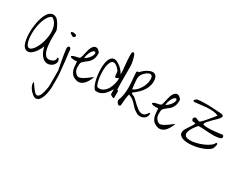

<svg xmlns="http://www.w3.org/2000/svg" viewBox="-129 -1439 3315 2644"><g transform="rotate(30 1528.5 -116.5)"><path d="M57.6 -36.1Q38.1 -55.7 26.4 -95.7Q14.6 -135.7 10.3 -186.5Q5.9 -237.3 8.8 -294.4Q11.7 -351.6 22 -405.8Q32.2 -460 49.3 -506.8Q66.4 -553.7 91.3 -584.5Q116.2 -615.2 147.9 -624.5Q179.7 -633.8 218.8 -613.3Q232.4 -605.5 247.6 -586.9Q262.7 -568.4 276.4 -545.4Q290 -522.5 300.3 -499.5Q310.5 -476.6 315.4 -460.9Q316.4 -456.1 315.9 -431.2Q315.4 -406.2 314.5 -371.1Q313.5 -335.9 314.9 -293.5Q316.4 -251 321.8 -210.4Q327.1 -169.9 338.9 -135.3Q350.6 -100.6 370.1 -80.6Q389.6 -60.5 419.4 -59.1Q449.2 -57.6 492.2 -83Q507.8 -96.7 510.7 -109.9Q513.7 -123 513.7 -132.3Q513.7 -141.6 515.6 -144.5Q517.6 -147.5 533.2 -139.6Q552.7 -114.3 546.4 -85.4Q540 -56.6 518.1 -34.7Q496.1 -12.7 462.9 -3.4Q429.7 5.9 395 -7.8Q360.4 -21.5 329.1 -63.5Q297.9 -105.5 279.3 -185.5Q273.4 -168.9 261.2 -144.5Q249 -120.1 232.4 -95.7Q215.8 -71.3 194.8 -49.8Q173.8 -28.3 151.4 -17.6Q128.9 -6.8 105 -9.3Q81.1 -11.7 57.6 -36.1ZM66.4 -97.7Q83 -62.5 105.5 -59.6Q127.9 -56.6 151.4 -77.1Q174.8 -97.7 197.8 -136.7Q220.7 -175.8 236.8 -225.1Q252.9 -274.4 261.2 -328.6Q269.5 -382.8 264.2 -432.6Q258.8 -482.4 238.3 -523.4Q217.8 -564.5 175.8 -587.9Q174.8 -588.9 172.4 -588.9Q169.9 -588.9 168 -588.9Q137.7 -575.2 115.2 -542Q92.8 -508.8 76.7 -463.9Q60.5 -418.9 51.8 -367.2Q43 -315.4 42 -265.6Q41 -215.8 46.9 -171.4Q52.7 -127 66.4 -97.7Z M488.3 476.6Q471.7 464.8 454.1 446.8Q436.5 428.7 422.4 407.2Q408.2 385.7 400.4 361.8Q392.6 337.9 396.5 315.4Q402.3 312.5 415.5 331.5Q428.7 350.6 445.8 375.5Q462.9 400.4 482.9 422.9Q502.9 445.3 522.9 448.7Q543 452.1 562 428.7Q581.1 405.3 596.7 337.9Q598.6 331.1 601.1 317.4Q603.5 303.7 606 290.5Q608.4 277.3 609.9 266.6Q611.3 255.9 611.3 253.9V6.8Q608.4 -4.9 603 -33.2Q597.7 -61.5 590.8 -97.2Q584 -132.8 577.6 -171.4Q571.3 -210 565.9 -243.7Q560.5 -277.3 558.1 -301.3Q555.7 -325.2 558.6 -331.1Q566.4 -349.6 576.7 -352.5Q586.9 -355.5 595.7 -348.1Q604.5 -340.8 609.4 -327.1Q614.3 -313.5 611.3 -299.8Q613.3 -286.1 616.7 -257.3Q620.1 -228.5 624.5 -192.4Q628.9 -156.2 632.8 -115.7Q636.7 -75.2 640.6 -39.1Q644.5 -2.9 647 26.4Q649.4 55.7 650.4 69.3Q650.4 76.2 650.9 101.1Q651.4 126 651.4 156.7Q651.4 187.5 650.9 216.8Q650.4 246.1 650.4 260.7Q649.4 278.3 646 307.1Q642.6 335.9 634.8 366.7Q627 397.5 614.3 426.8Q601.6 456.1 584 474.1Q566.4 492.2 542.5 495.1Q518.6 498 488.3 476.6ZM527.3 -507.8Q501 -523.4 500.5 -533.7Q500 -543.9 512.2 -547.9Q524.4 -551.8 543 -550.3Q561.5 -548.8 573.7 -542Q585.9 -535.2 585.4 -522.9Q585 -510.7 558.6 -493.2Q554.7 -495.1 542.5 -500.5Q530.3 -505.9 527.3 -507.8Z M873 -7.8Q835.9 -23.4 816.9 -47.9Q797.9 -72.3 789.1 -101.6Q780.3 -130.9 778.3 -164.1Q776.4 -197.3 773.4 -231.4Q751 -227.5 729.5 -228Q708 -228.5 691.9 -231.9Q675.8 -235.4 668.9 -241.7Q662.1 -248 667.5 -255.4Q672.9 -262.7 694.3 -270.5Q715.8 -278.3 757.8 -285.2Q763.7 -285.2 774.9 -291Q786.1 -296.9 788.1 -299.8Q794.9 -309.6 800.8 -333.5Q806.6 -357.4 813 -386.7Q819.3 -416 828.6 -445.8Q837.9 -475.6 852.1 -497.1Q866.2 -518.6 886.2 -527.3Q906.2 -536.1 935.5 -523.4Q938.5 -521.5 943.8 -516.1Q949.2 -510.7 955.1 -504.9Q960.9 -499 966.3 -493.7Q971.7 -488.3 973.6 -485.4Q977.5 -437.5 967.8 -404.3Q958 -371.1 941.4 -348.1Q924.8 -325.2 904.3 -309.6Q883.8 -293.9 865.2 -279.8Q846.7 -265.6 833.5 -251Q820.3 -236.3 819.3 -214.8Q817.4 -189.5 817.4 -168.5Q817.4 -147.5 822.3 -128.9Q827.1 -110.4 838.9 -93.8Q850.6 -77.1 873 -61.5Q889.6 -49.8 914.1 -55.7Q938.5 -61.5 963.9 -76.2Q989.3 -90.8 1013.7 -109.4Q1038.1 -127.9 1055.7 -141.1Q1073.2 -154.3 1081.1 -158.2Q1088.9 -162.1 1081.1 -146.5Q1067.4 -114.3 1048.8 -82Q1030.3 -49.8 1004.9 -27.3Q979.5 -4.9 946.8 2.4Q914.1 9.8 873 -7.8ZM841.8 -362.3Q840.8 -357.4 837.9 -342.8Q835 -328.1 835 -323.2Q835.9 -322.3 838.4 -322.3Q840.8 -322.3 841.8 -323.2Q844.7 -325.2 850.6 -329.6Q856.4 -334 862.3 -338.4Q868.2 -342.8 873.5 -347.2Q878.9 -351.6 880.9 -353.5Q910.2 -382.8 922.4 -407.7Q934.6 -432.6 934.6 -448.2Q934.6 -463.9 924.3 -469.2Q914.1 -474.6 899.9 -465.8Q885.7 -457 870.1 -432.1Q854.5 -407.2 841.8 -362.3Z M1173.8 -23.4Q1157.2 -43.9 1144 -80.1Q1130.9 -116.2 1122.1 -161.1Q1113.3 -206.1 1109.4 -255.4Q1105.5 -304.7 1108.4 -350.1Q1111.3 -395.5 1122.1 -433.1Q1132.8 -470.7 1152.8 -492.7Q1172.9 -514.6 1202.6 -516.6Q1232.4 -518.6 1273.4 -492.2Q1307.6 -471.7 1335.4 -441.9Q1363.3 -412.1 1381.8 -377Q1381.8 -379.9 1382.3 -387.7Q1382.8 -395.5 1382.8 -403.8Q1382.8 -412.1 1382.3 -419.9Q1381.8 -427.7 1381.8 -430.7Q1380.9 -437.5 1378.4 -464.8Q1376 -492.2 1373 -522.9Q1370.1 -553.7 1368.2 -581.1Q1366.2 -608.4 1366.2 -615.2Q1365.2 -626 1364.7 -642.6Q1364.3 -659.2 1364.3 -675.3Q1364.3 -691.4 1364.7 -703.1Q1365.2 -714.8 1366.2 -714.8L1374 -722.7Q1383.8 -733.4 1393.1 -726.6Q1402.3 -719.7 1409.7 -704.1Q1417 -688.5 1422.9 -667Q1428.7 -645.5 1433.1 -625Q1437.5 -604.5 1439.5 -588.9Q1441.4 -573.2 1442.4 -569.3Q1443.4 -561.5 1443.8 -529.3Q1444.3 -497.1 1444.3 -453.1Q1444.3 -409.2 1444.3 -359.9Q1444.3 -310.5 1444.8 -268.6Q1445.3 -226.6 1446.3 -198.2Q1447.3 -169.9 1450.2 -168.9L1466.8 -162.1V-53.7Q1466.8 -43.9 1457 -44.9Q1447.3 -45.9 1435.5 -51.3Q1423.8 -56.6 1414.1 -64.5Q1404.3 -72.3 1404.3 -77.1V-154.3Q1386.7 -123 1365.7 -94.2Q1344.7 -65.4 1319.3 -43.9Q1293.9 -22.5 1261.7 -12.2Q1229.5 -2 1189.5 -7.8Q1187.5 -9.8 1181.6 -15.6Q1175.8 -21.5 1173.8 -23.4ZM1189.5 -69.3Q1190.4 -68.4 1196.8 -64.9Q1203.1 -61.5 1205.1 -61.5Q1252.9 -55.7 1289.1 -81.1Q1325.2 -106.4 1348.1 -147.5Q1371.1 -188.5 1381.8 -236.8Q1392.6 -285.2 1389.6 -323.2Q1366.2 -305.7 1354 -302.7Q1341.8 -299.8 1336.4 -306.2Q1331.1 -312.5 1329.6 -325.2Q1328.1 -337.9 1327.1 -353Q1326.2 -368.2 1323.7 -383.3Q1321.3 -398.4 1312.5 -408.2Q1275.4 -452.1 1247.1 -464.8Q1218.8 -477.5 1199.2 -467.3Q1179.7 -457 1167.5 -428.7Q1155.3 -400.4 1149.9 -362.3Q1144.5 -324.2 1145.5 -280.3Q1146.5 -236.3 1151.9 -195.3Q1157.2 -154.3 1167 -120.6Q1176.8 -86.9 1189.5 -69.3Z M1839.8 -26.4Q1800.8 -48.8 1778.8 -71.8Q1756.8 -94.7 1737.3 -116.7Q1717.8 -138.7 1692.4 -158.7Q1667 -178.7 1622.1 -194.3Q1615.2 -174.8 1611.3 -148.4Q1607.4 -122.1 1605 -95.2Q1602.5 -68.4 1601.1 -44.4Q1599.6 -20.5 1597.7 -7.8Q1585 7.8 1573.2 5.9Q1561.5 3.9 1552.2 -6.3Q1543 -16.6 1536.6 -30.8Q1530.3 -44.9 1529.3 -52.7Q1551.8 -105.5 1560.1 -159.2Q1568.4 -212.9 1567.9 -269.5Q1567.4 -326.2 1561.5 -386.7Q1555.7 -447.3 1551.8 -513.7Q1556.6 -521.5 1564.9 -526.4Q1573.2 -531.2 1583 -527.3Q1595.7 -542 1616.2 -560.1Q1636.7 -578.1 1660.6 -593.3Q1684.6 -608.4 1710.4 -618.2Q1736.3 -627.9 1758.8 -626.5Q1781.2 -625 1798.3 -609.4Q1815.4 -593.8 1823.2 -558.6Q1831.1 -507.8 1820.3 -463.9Q1809.6 -419.9 1785.6 -380.4Q1761.7 -340.8 1725.6 -306.2Q1689.5 -271.5 1645.5 -239.3Q1642.6 -233.4 1647.9 -228Q1653.3 -222.7 1661.6 -218.3Q1669.9 -213.9 1678.7 -210.9Q1687.5 -208 1691.4 -207Q1710.9 -193.4 1734.4 -170.4Q1757.8 -147.5 1783.7 -123.5Q1809.6 -99.6 1836.4 -80.1Q1863.3 -60.5 1889.6 -55.2Q1916 -49.8 1940.9 -62.5Q1965.8 -75.2 1988.3 -116.2H2003.9Q2007.8 -86.9 1994.6 -62Q1981.4 -37.1 1957.5 -23.4Q1933.6 -9.8 1902.3 -8.8Q1871.1 -7.8 1839.8 -26.4ZM1614.3 -347.7Q1615.2 -343.8 1616.2 -333.5Q1617.2 -323.2 1618.7 -312Q1620.1 -300.8 1621.1 -291Q1622.1 -281.2 1622.1 -277.3Q1664.1 -293.9 1695.3 -329.1Q1726.6 -364.3 1746.1 -404.8Q1765.6 -445.3 1772 -485.8Q1778.3 -526.4 1771.5 -552.7Q1764.6 -579.1 1742.7 -585.4Q1720.7 -591.8 1683.6 -565.4Q1648.4 -540 1632.3 -516.1Q1616.2 -492.2 1610.8 -466.3Q1605.5 -440.4 1608.4 -411.6Q1611.3 -382.8 1614.3 -347.7Z M2164.1 -7.8Q2127 -23.4 2107.9 -47.9Q2088.9 -72.3 2080.1 -101.6Q2071.3 -130.9 2069.3 -164.1Q2067.4 -197.3 2064.5 -231.4Q2042 -227.5 2020.5 -228Q1999 -228.5 1982.9 -231.9Q1966.8 -235.4 1960 -241.7Q1953.1 -248 1958.5 -255.4Q1963.9 -262.7 1985.4 -270.5Q2006.8 -278.3 2048.8 -285.2Q2054.7 -285.2 2065.9 -291Q2077.1 -296.9 2079.1 -299.8Q2085.9 -309.6 2091.8 -333.5Q2097.7 -357.4 2104 -386.7Q2110.4 -416 2119.6 -445.8Q2128.9 -475.6 2143.1 -497.1Q2157.2 -518.6 2177.2 -527.3Q2197.3 -536.1 2226.6 -523.4Q2229.5 -521.5 2234.9 -516.1Q2240.2 -510.7 2246.1 -504.9Q2252 -499 2257.3 -493.7Q2262.7 -488.3 2264.6 -485.4Q2268.6 -437.5 2258.8 -404.3Q2249 -371.1 2232.4 -348.1Q2215.8 -325.2 2195.3 -309.6Q2174.8 -293.9 2156.2 -279.8Q2137.7 -265.6 2124.5 -251Q2111.3 -236.3 2110.4 -214.8Q2108.4 -189.5 2108.4 -168.5Q2108.4 -147.5 2113.3 -128.9Q2118.2 -110.4 2129.9 -93.8Q2141.6 -77.1 2164.1 -61.5Q2180.7 -49.8 2205.1 -55.7Q2229.5 -61.5 2254.9 -76.2Q2280.3 -90.8 2304.7 -109.4Q2329.1 -127.9 2346.7 -141.1Q2364.3 -154.3 2372.1 -158.2Q2379.9 -162.1 2372.1 -146.5Q2358.4 -114.3 2339.8 -82Q2321.3 -49.8 2295.9 -27.3Q2270.5 -4.9 2237.8 2.4Q2205.1 9.8 2164.1 -7.8ZM2132.8 -362.3Q2131.8 -357.4 2128.9 -342.8Q2126 -328.1 2126 -323.2Q2127 -322.3 2129.4 -322.3Q2131.8 -322.3 2132.8 -323.2Q2135.7 -325.2 2141.6 -329.6Q2147.5 -334 2153.3 -338.4Q2159.2 -342.8 2164.6 -347.2Q2169.9 -351.6 2171.9 -353.5Q2201.2 -382.8 2213.4 -407.7Q2225.6 -432.6 2225.6 -448.2Q2225.6 -463.9 2215.3 -469.2Q2205.1 -474.6 2190.9 -465.8Q2176.8 -457 2161.1 -432.1Q2145.5 -407.2 2132.8 -362.3Z M2543.9 -47.9Q2518.6 -65.4 2512.7 -86.4Q2506.8 -107.4 2513.2 -129.9Q2519.5 -152.3 2534.2 -176.3Q2548.8 -200.2 2564.9 -223.6Q2581.1 -247.1 2594.2 -268.1Q2607.4 -289.1 2610.4 -307.6Q2604.5 -310.5 2597.7 -310.5Q2590.8 -310.5 2583.5 -310.5Q2576.2 -310.5 2569.3 -311.5Q2562.5 -312.5 2557.6 -318.4Q2545.9 -331.1 2546.4 -345.7Q2546.9 -360.4 2561.5 -372.1Q2571.3 -378.9 2582 -377Q2592.8 -375 2604 -369.6Q2615.2 -364.3 2626.5 -359.9Q2637.7 -355.5 2648.4 -357.4Q2653.3 -358.4 2667.5 -371.6Q2681.6 -384.8 2699.7 -404.8Q2717.8 -424.8 2737.8 -448.2Q2757.8 -471.7 2774.9 -492.7Q2792 -513.7 2804.7 -529.8Q2817.4 -545.9 2821.3 -550.8Q2787.1 -569.3 2740.7 -573.7Q2694.3 -578.1 2645 -575.2Q2595.7 -572.3 2547.4 -565.4Q2499 -558.6 2460.9 -555.7Q2440.4 -553.7 2435.1 -560.5Q2429.7 -567.4 2435.1 -576.7Q2440.4 -585.9 2452.1 -594.7Q2463.9 -603.5 2477.5 -605.5Q2521.5 -611.3 2564.9 -612.8Q2608.4 -614.3 2651.9 -612.8Q2695.3 -611.3 2738.8 -608.4Q2782.2 -605.5 2826.2 -603.5Q2873 -602.5 2883.3 -589.4Q2893.6 -576.2 2881.8 -555.2Q2870.1 -534.2 2842.8 -507.8Q2815.4 -481.4 2787.1 -454.1Q2758.8 -426.8 2736.3 -399.9Q2713.9 -373 2711.9 -352.5Q2730.5 -340.8 2772.5 -339.4Q2814.5 -337.9 2861.3 -341.3Q2908.2 -344.7 2950.2 -350.6Q2992.2 -356.4 3011.7 -359.4Q3020.5 -359.4 3026.4 -353Q3032.2 -346.7 3034.2 -338.4Q3036.1 -330.1 3034.2 -321.8Q3032.2 -313.5 3023.4 -308.6Q3003.9 -297.9 2976.6 -293.5Q2949.2 -289.1 2918 -288.1Q2886.7 -287.1 2852.1 -289.1Q2817.4 -291 2784.2 -293.5Q2751 -295.9 2720.2 -297.4Q2689.5 -298.8 2665 -296.9Q2604.5 -225.6 2585 -179.2Q2565.4 -132.8 2575.7 -106.9Q2585.9 -81.1 2619.1 -72.8Q2652.3 -64.5 2697.3 -69.3Q2742.2 -74.2 2792 -89.4Q2841.8 -104.5 2884.3 -125.5Q2926.8 -146.5 2956.5 -170.4Q2986.3 -194.3 2991.2 -216.8Q3009.8 -224.6 3013.2 -213.4Q3016.6 -202.1 3013.2 -185.1Q3009.8 -168 3002.9 -150.9Q2996.1 -133.8 2993.2 -129.9Q2973.6 -107.4 2939.5 -88.4Q2905.3 -69.3 2863.3 -54.7Q2821.3 -40 2774.4 -31.2Q2727.5 -22.5 2684.1 -21Q2640.6 -19.5 2604 -25.9Q2567.4 -32.2 2543.9 -47.9Z"/></g></svg>

Font: Give You Glory
Style: Regular
Weight: 400
Designer: Kimberly Geswein
Foundry: Kimberly Geswein
Version: Version 1.002